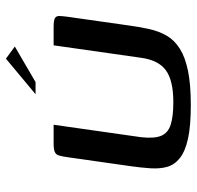

<svg xmlns="http://www.w3.org/2000/svg" viewBox="-28 -633 664 648"><g transform="rotate(-90 304.0 -309.0)"><path d="M542 -206Q537 -168 529.5 -135.5Q522 -103 507 -77.5Q492 -52 463.5 -34Q435 -16 389 -6.5Q343 3 273 3Q203 3 160 -6.5Q117 -16 94.5 -34Q72 -52 65 -76.5Q58 -101 60 -132.5Q62 -164 67 -199L97 -410Q100 -431 103 -441.5Q106 -452 115 -456Q124 -460 143 -460H207L165 -165Q160 -121 169.5 -97.5Q179 -74 207 -65Q235 -56 283 -56Q356 -56 390.5 -81Q425 -106 433 -165L475 -460H537Q558 -460 566 -456Q574 -452 574 -441.5Q574 -431 571 -410ZM310 -521 430 -621 471 -591 351 -521Z"/></g></svg>

Font: Genos Thin Medium
Style: Italic
Weight: 500
Italic angle: -8°
Version: Version 1.010